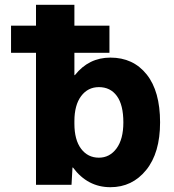

<svg xmlns="http://www.w3.org/2000/svg" viewBox="-20 -770 723 800"><path d="M26 -550V-663H130V-750H290V-663H436V-550H290V-457H292Q350 -530 440 -530Q535 -530 591 -460Q647 -390 647 -260Q647 -133 589 -61.5Q531 10 440 10Q345 10 284 -72H282L278 0H130V-550ZM494 -260Q494 -333 467 -370Q440 -407 392 -407Q346 -407 318 -369.5Q290 -332 290 -265V-255Q290 -187 318 -150Q346 -113 392 -113Q437 -113 465.5 -151.5Q494 -190 494 -260Z"/></svg>

Font: M PLUS 1p ExtraBold
Style: Regular
Weight: 800
Version: Version 1.062